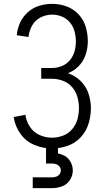

<svg xmlns="http://www.w3.org/2000/svg" viewBox="-20 -763 540 997"><path d="M150 214V158H250Q261 158 271.5 154.5Q282 151 289 142Q296 133 296 122Q296 111 289 102Q282 93 271.5 89.5Q261 86 250 86H219V0H281V34Q292 36 302 40Q328 49 343 72Q358 95 358 122Q358 149 343 172Q328 195 302.5 204.5Q277 214 250 214ZM250 8Q203 8 158.5 -10.5Q114 -29 86 -68.5Q58 -108 51 -155L112 -167Q116 -134 135 -105Q154 -76 185 -62Q216 -48 250 -48Q279 -48 307 -58.5Q335 -69 354.5 -92Q374 -115 382 -143.5Q390 -172 390 -201.5Q390 -231 382 -259.5Q374 -288 354.5 -310.5Q335 -333 307 -343.5Q279 -354 250 -354H194V-410H250Q276 -410 301 -420Q326 -430 343 -450.5Q360 -471 367 -496.5Q374 -522 374 -548Q374 -574 367 -600Q360 -626 343 -646.5Q326 -667 301.5 -677Q277 -687 251 -687Q219 -687 190.5 -672.5Q162 -658 146.5 -630Q131 -602 128 -571L67 -580Q70 -614 84.5 -645.5Q99 -677 125 -700Q151 -723 184 -733Q217 -743 251 -743Q289 -743 325 -730Q361 -717 387.5 -689Q414 -661 425 -624Q436 -587 436 -549Q436 -512 424 -477Q412 -442 385 -416Q362 -394 333 -383Q368 -371 396 -345Q426 -317 439 -278.5Q452 -240 452 -201Q452 -160 439.5 -120Q427 -80 398.5 -49.5Q370 -19 330.5 -5.5Q291 8 250 8Z"/></svg>

Font: Iosevka SS01 Light
Style: Regular
Weight: 300
Monospace: yes
Designer: Belleve Invis
Foundry: Belleve Invis
Version: 2.3.3; ttfautohint (v1.8.3)